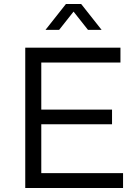

<svg xmlns="http://www.w3.org/2000/svg" viewBox="-20 -938 691 958"><path d="M186 -626V-391H539V-318H186V-74H594V0H106V-700H581V-626ZM419 -789 347 -880 275 -789H207L309 -918H385L487 -789Z"/></svg>

Font: Kalaa
Style: Regular
Weight: 400
Version: Version 1.20 June 5, 2016